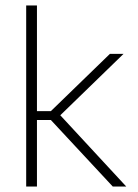

<svg xmlns="http://www.w3.org/2000/svg" viewBox="-20 -684 507 704"><path d="M393.5 0 166.5 -244H108.5V-276.5H166.5L383 -486.5H433L194 -254.5V-269L443 0ZM76 0V-664H115.5V0Z"/></svg>

Font: Anek Tamil Medium ExtraLight
Style: Regular
Weight: 250
Version: Version 1.003